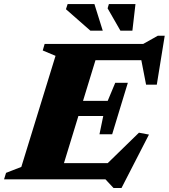

<svg xmlns="http://www.w3.org/2000/svg" viewBox="-54 -904 850 968"><path d="M226 -622.5 161.5 -649.5 171 -682.5H452.5L243.5 0H-33.5L-23.5 -32.5L53.5 -62.5ZM650.5 -642 673.5 -600.5H327L352 -682.5H668L742 -724H776.5L736.5 -477H682.5ZM518.5 44 477.5 0H143L169 -81.5H526.5L449 -42.5L646.5 -235L697 -225.5L558.5 44ZM511.5 -227H447.5L466.5 -319H241L264 -395.5H489L527 -486.5H590.5L551 -357ZM464 -749.5H401.5L278.5 -857.5L287 -883.5H422ZM613.5 -749.5H553L488.5 -862L495 -883.5H629Z"/></svg>

Font: Newsreader ExtraBold
Style: Italic
Weight: 800
Italic angle: -17°
Designer: Hugues Gentile
Foundry: Production Type
Version: Version 1.003